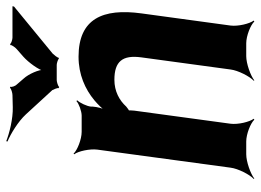

<svg xmlns="http://www.w3.org/2000/svg" viewBox="-130 -680 836 616"><g transform="rotate(-90 288.0 -372.0)"><path d="M340 -423C399 -423 420 -397 412 -337L373 -50C370 -26 351 11 337 24L338 26C353 14 392 0 416 0H457C481 0 516 14 527 26L530 24C520 11 511 -26 514 -50L553 -336C570 -460 536 -538 414 -538C357 -538 310 -517 274 -487C262 -477 245 -460 239 -450L242 -448C248 -459 253 -478 254 -493V-498C255 -511 266 -534 274 -542L272 -545C264 -537 239 -528 225 -528H173C149 -528 114 -542 103 -554L101 -552C111 -539 119 -502 116 -478L58 -50C55 -26 36 11 22 24L23 26C38 14 77 0 101 0H142C166 0 201 14 212 26L215 24C205 11 196 -26 199 -50L241 -359C241 -362 243 -378 241 -379L238 -375C240 -374 252 -383 254 -385C274 -407 303 -423 340 -423ZM344 -714 325 -736C321 -739 315 -753 318 -757L314 -758C312 -754 297 -750 291 -750L252 -749C215 -748 168 -760 143 -770L142 -766C166 -756 206 -732 229 -707L307 -622C309 -618 315 -605 313 -602L317 -600C319 -604 334 -608 339 -608H388C393 -608 406 -604 408 -601L411 -602C410 -605 421 -618 424 -621L575 -745L576 -750H475C470 -750 455 -754 455 -758L451 -756C453 -753 442 -739 438 -736L414 -715C396 -699 370 -664 368 -647H372C374 -664 358 -699 344 -714Z"/></g></svg>

Font: Asimov
Style: EdgeIt
Weight: 500
Designer: Google
Version: Version 2.000980: 2014